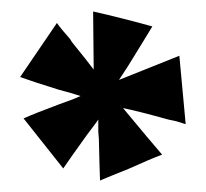

<svg xmlns="http://www.w3.org/2000/svg" viewBox="-20 -666 358 334"><path d="M143 -545 142 -646Q161 -642 208 -630Q231 -624 245 -620Q237 -607 223 -584Q200 -546 187 -527L292 -569L303 -450L287 -455L273 -458Q219 -473 194 -478Q206 -464 234 -430Q251 -410 262 -397Q243 -390 203 -372Q168 -358 154 -352Q153 -378 152 -424L151 -437Q151 -451 151 -458L146 -451Q136 -438 131 -431Q103 -392 90 -373L21 -460Q41 -469 84 -485Q110 -494 120 -499Q105 -504 82 -510Q37 -524 15 -532L79 -626Q86 -616 102 -598L105 -593Q131 -561 143 -545Z"/></svg>

Font: Tajawal ExtraBold
Style: Regular
Weight: 800
Designer: Boutros Fonts
Foundry: Created by Boutros International 2017
Version: Version 1.700